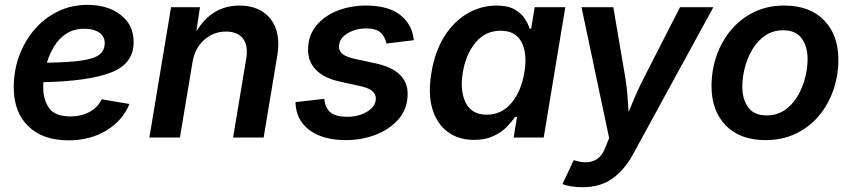

<svg xmlns="http://www.w3.org/2000/svg" viewBox="-20 -576 3570 804"><path d="M266.6 11.7Q159.7 11.7 98.6 -47.1Q37.6 -106 37.6 -210.4Q37.6 -280.3 60.5 -342.5Q83.5 -404.8 125 -452.9Q166.5 -501 222.9 -528.3Q279.3 -555.7 346.2 -555.7Q430.7 -555.7 485.1 -513.9Q539.6 -472.2 539.6 -399.9Q539.6 -308.6 444.6 -272.2Q349.6 -235.8 161.6 -231.9Q161.1 -219.7 161.1 -208.5Q161.1 -157.7 186 -123Q210.9 -88.4 275.4 -88.4Q319.8 -88.4 355 -107.4Q390.1 -126.5 405.8 -160.2L522 -140.6Q494.1 -71.8 426 -30Q357.9 11.7 266.6 11.7ZM176.3 -313.5Q272.5 -314.9 325 -323Q377.4 -331.1 397.9 -348.6Q418.5 -366.2 418.5 -395.5Q418.5 -423.3 395.5 -439.5Q372.6 -455.6 333 -455.6Q289.1 -455.6 257.8 -435.1Q226.6 -414.6 206.8 -382.1Q187 -349.6 176.3 -313.5Z M786.1 -315.4 733.4 0H605.5L696.3 -545.9H817.4L802.2 -444.3Q867.7 -552.7 981.9 -552.7Q1068.8 -552.7 1113 -496.8Q1157.2 -440.9 1141.1 -342.8L1084 0H956.1L1011.2 -331.5Q1020 -386.2 997.1 -415Q974.1 -443.8 926.8 -443.8Q874 -443.8 835 -409.2Q795.9 -374.5 786.1 -315.4Z M1428.7 10.7Q1332 10.7 1275.9 -31.2Q1219.7 -73.2 1217.3 -146.5V-148.4L1337.9 -162.1Q1341.8 -123 1364.5 -105Q1387.2 -86.9 1433.6 -86.9Q1481.9 -86.9 1517.8 -108.6Q1553.7 -130.4 1553.7 -164.1Q1553.7 -182.1 1539.3 -194.6Q1524.9 -207 1493.2 -214.4L1402.8 -234.4Q1336.4 -249 1303.2 -283.4Q1270 -317.9 1270 -367.2Q1270 -426.3 1303.7 -467.8Q1337.4 -509.3 1392.6 -531Q1447.8 -552.7 1512.2 -552.7Q1606 -552.7 1655.5 -513.7Q1705.1 -474.6 1712.4 -411.6Q1712.4 -410.6 1712.6 -409.7Q1712.9 -408.7 1712.9 -407.7L1598.1 -393.6Q1593.3 -420.9 1574.5 -439Q1555.7 -457 1512.2 -457Q1483.9 -457 1458 -447.5Q1432.1 -438 1415.8 -420.9Q1399.4 -403.8 1399.4 -380.9Q1399.4 -362.3 1414.1 -350.1Q1428.7 -337.9 1463.4 -330.1L1553.7 -310.5Q1687 -281.2 1687 -183.1Q1687 -121.6 1649.9 -78.1Q1612.8 -34.7 1554 -12Q1495.1 10.7 1428.7 10.7Z M1964.8 9.8Q1900.9 9.8 1855.5 -23.2Q1810.1 -56.2 1790.8 -119.1Q1771.5 -182.1 1786.6 -272Q1801.8 -362.8 1842 -425.5Q1882.3 -488.3 1939 -520.5Q1995.6 -552.7 2058.6 -552.7Q2106.4 -552.7 2134.8 -536.6Q2163.1 -520.5 2177.5 -497.8Q2191.9 -475.1 2198.2 -455.6H2204.1L2219.2 -545.9H2347.2L2256.8 0H2130.9L2145 -86.4H2136.7Q2123.5 -66.4 2101.3 -43.9Q2079.1 -21.5 2045.4 -5.9Q2011.7 9.8 1964.8 9.8ZM2018.6 -95.7Q2080.1 -95.7 2121.3 -144.5Q2162.6 -193.4 2175.8 -272.5Q2189 -352.1 2163.8 -399.7Q2138.7 -447.3 2076.2 -447.3Q2012.2 -447.3 1971.4 -397.9Q1930.7 -348.6 1918 -272.5Q1905.3 -195.8 1930.2 -145.8Q1955.1 -95.7 2018.6 -95.7Z M2335.4 194.8 2382.3 94.7 2396.5 98.6Q2439 109.9 2470 95.7Q2501 81.5 2517.1 36.1L2530.8 2L2415 -545.9H2548.3L2598.6 -250Q2604.5 -214.4 2607.2 -179Q2609.9 -143.6 2612.3 -107.4Q2627 -143.6 2642.6 -179Q2658.2 -214.4 2676.3 -250L2827.6 -545.9H2967.3L2630.9 69.8Q2595.7 134.8 2544.9 171.4Q2494.1 208 2418.9 208Q2392.6 208 2370.1 204.1Q2347.7 200.2 2335.4 194.8Z M3185.5 10.7Q3078.6 10.7 3019 -50.8Q2959.5 -112.3 2959.5 -215.3Q2959.5 -281.2 2980.2 -341.6Q3001 -401.9 3040.5 -449.5Q3080.1 -497.1 3136.5 -524.9Q3192.9 -552.7 3264.2 -552.7Q3371.1 -552.7 3430.9 -491Q3490.7 -429.2 3490.7 -326.2Q3490.7 -260.3 3470 -199.7Q3449.2 -139.2 3409.7 -91.8Q3370.1 -44.4 3313.5 -16.8Q3256.8 10.7 3185.5 10.7ZM3189.9 -92.8Q3233.4 -92.8 3265.9 -115Q3298.3 -137.2 3319.6 -172.9Q3340.8 -208.5 3351.3 -249.8Q3361.8 -291 3361.8 -328.1Q3361.8 -381.3 3336.9 -415.3Q3312 -449.2 3260.3 -449.2Q3216.3 -449.2 3184.1 -427Q3151.9 -404.8 3130.6 -369.1Q3109.4 -333.5 3098.9 -292.5Q3088.4 -251.5 3088.4 -213.4Q3088.4 -160.6 3113 -126.7Q3137.7 -92.8 3189.9 -92.8Z"/></svg>

Font: Inter Semi Bold
Style: Italic
Weight: 600
Italic angle: -9.39999°
Designer: Rasmus Andersson
Foundry: rsms
Version: Version 4.000;git-3c8e0fc